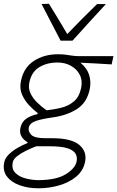

<svg xmlns="http://www.w3.org/2000/svg" viewBox="-30 -791 618 1012"><path d="M172.5 201.5Q119 201.5 74.5 185.8Q30 170 6.5 139.2Q-17 108.5 -7.5 63.5Q-3 42.5 16 23.5Q35 4.5 61.5 -11Q88 -26.5 115 -37V-42Q107.5 -45.5 96.8 -55Q86 -64.5 79.5 -80.2Q73 -96 78 -118.5Q84.5 -148 107.5 -164.8Q130.5 -181.5 168 -189.5V-195.5Q147.5 -211 124 -235.5Q100.5 -260 86.2 -292.5Q72 -325 80.5 -364.5Q95 -435.5 149 -470.2Q203 -505 275.5 -505Q300 -505 317.2 -502.5Q334.5 -500 351.5 -497.5Q368.5 -495 392.5 -495H568L558.5 -451.5Q473.5 -457 394 -460.5Q429 -431.5 440 -395.5Q451 -359.5 443 -320.5Q428 -249.5 375.5 -216.2Q323 -183 250 -172.5Q188.5 -164 157.8 -153Q127 -142 121.5 -118.5Q117.5 -98 135 -80.2Q152.5 -62.5 209.5 -62.5H245Q346.5 -62.5 388.2 -27Q430 8.5 418 64Q408 110.5 370.5 141Q333 171.5 280.5 186.5Q228 201.5 172.5 201.5ZM215.5 -209.5Q255 -214 293 -223.2Q331 -232.5 359.2 -256.2Q387.5 -280 397.5 -326.5Q406 -366 390.5 -396.5Q375 -427 343.8 -444.2Q312.5 -461.5 274 -461.5Q216.5 -461.5 176 -436.2Q135.5 -411 124.5 -355.5Q118.5 -326 130.5 -299.8Q142.5 -273.5 165.5 -251Q188.5 -228.5 215.5 -209.5ZM175 158.5Q268 157.5 316.8 127.2Q365.5 97 373.5 61.5Q378.5 39 369 20.5Q359.5 2 327.2 -9Q295 -20 232 -20H161Q133 -9.5 106 4Q79 17.5 60 32.5Q41 47.5 37.5 63.5Q30 99.5 50.8 120.2Q71.5 141 106.2 149.8Q141 158.5 175 158.5ZM289.5 -576.5Q264.5 -624.5 239.2 -673.2Q214 -722 189 -770L228 -771Q252.5 -731 276.8 -691.5Q301 -652 324.5 -611.5Q362.5 -651.5 401.5 -690.5Q440.5 -729.5 481.5 -769.5H528Q482.5 -720 439.2 -672.8Q396 -625.5 352 -576.5Z"/></svg>

Font: Commissioner Loud ExtraLight
Style: Italic
Weight: 200
Italic angle: -12°
Designer: Kostas Bartsokas
Foundry: Kostas Bartsokas
Version: Version 1.000; ttfautohint (v1.8.3)